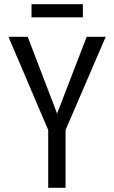

<svg xmlns="http://www.w3.org/2000/svg" viewBox="-20 -888 540 908"><path d="M208 -273 20 -714H111L250 -351L390 -714H480L290 -273V0H208ZM129 -868H372V-806H129Z"/></svg>

Font: Noto Sans Mono UI Cond
Style: Regular
Weight: 400
Width: 3
Monospace: yes
Designer: Monotype Design team
Foundry: Monotype Imaging Inc.
Version: Version 1.000